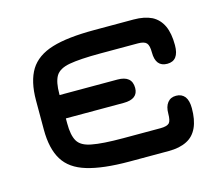

<svg xmlns="http://www.w3.org/2000/svg" viewBox="-75 -564 772 667"><g transform="rotate(-15 311.0 -230.5)"><path d="M455 6C455 6 455 6 455 6C481.5 6 503 1.5 520.5 -7.5C537.5 -16 550 -29.5 558.5 -48C567 -66.5 571 -89.5 571 -117C571 -117 571 -117 571 -117C571 -135 567.5 -149 560.5 -158.5C553 -168 542.5 -173 529 -173C529 -173 529 -173 529 -173C515.5 -173 505.5 -168.5 498 -159C490.5 -149.5 487 -136.5 487 -120C487 -120 487 -120 487 -120C487 -103.5 484.5 -92 479.5 -86.5C474 -81 463.5 -78 448 -78C448 -78 314 -78 314 -78C314 -78 314 -78 314 -78C264 -78 226.5 -80.5 201.5 -85.5C176.5 -90 160 -99.5 151.5 -114C143 -128.5 139 -149.5 139 -178C139 -178 139 -196 139 -196C139 -196 347 -196 347 -196C347 -196 347 -196 347 -196C381.5 -196 399 -209.5 399 -236C399 -236 399 -236 399 -236C399 -265.5 381.5 -280 347 -280C347 -280 139 -280 139 -280C139 -280 139 -284 139 -284C139 -284 139 -284 139 -284C139 -312.5 143 -333.5 151.5 -348C160 -362 176.5 -371.5 201.5 -376C226 -380.5 263.5 -383 314 -383C314 -383 448 -383 448 -383C448 -383 448 -383 448 -383C463.5 -383 473.5 -380 479 -374C484.5 -368 487 -356.5 487 -340C487 -340 487 -340 487 -340C487 -305.5 501 -288 529 -288C529 -288 529 -288 529 -288C557 -288 571 -306.5 571 -344C571 -344 571 -344 571 -344C571 -372 567 -395 558.5 -413.5C550 -431.5 537.5 -445 520.5 -454C503 -462.5 481.5 -467 455 -467C455 -467 314 -467 314 -467C314 -467 314 -467 314 -467C250 -467 199 -461.5 161.5 -450C123.5 -438.5 96.5 -419 80 -392.5C63.5 -365.5 55 -329 55 -283C55 -283 55 -178 55 -178C55 -178 55 -178 55 -178C55 -132 63.5 -95.5 80 -69C96.5 -42 123.5 -23 161.5 -11.5C199 0 250 6 314 6C314 6 455 6 455 6Z"/></g></svg>

Font: Jura-Fortis-Bold
Style: Bold
Weight: 500
Designer: Daniel Johnson, Alexei Vanyashin, Mirko Velimirovic
Foundry: Daniel Johnson
Version: ""